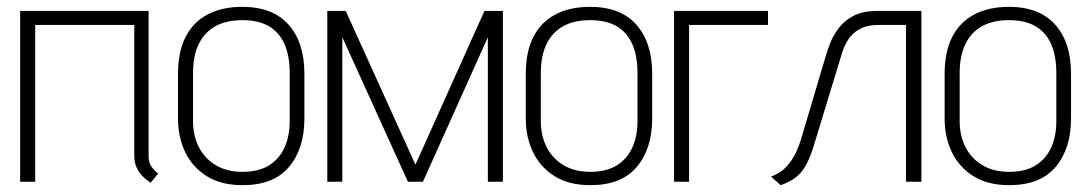

<svg xmlns="http://www.w3.org/2000/svg" viewBox="-20 -532 3186 562"><path d="M415 -72V-500H39V0H83V-459H373V-78Q373 -57 379.5 -42.5Q386 -28 395 -18.5Q404 -9 411.5 -4Q419 1 421 3L443 -24Q431 -33 423 -45Q415 -57 415 -72Z M871 -185V-316Q871 -408 824.5 -460Q778 -512 689 -512Q630 -512 587.5 -489.5Q545 -467 523 -423.5Q501 -380 501 -316V-185Q501 -131 522 -87Q543 -43 585 -16.5Q627 10 690 10Q781 10 826 -43.5Q871 -97 871 -185ZM828 -317V-178Q828 -134 813 -100.5Q798 -67 767.5 -48Q737 -29 690 -29Q644 -29 611.5 -48.5Q579 -68 562 -101.5Q545 -135 545 -178V-317Q545 -368 561.5 -402.5Q578 -437 610 -455Q642 -473 690 -473Q736 -473 766.5 -455.5Q797 -438 812.5 -403.5Q828 -369 828 -317Z M1398 -500 1196 -50 992 -500H938V0H982V-423L1174 0H1218L1408 -423V0H1452V-500Z M1889 -185V-316Q1889 -408 1842.5 -460Q1796 -512 1707 -512Q1648 -512 1605.5 -489.5Q1563 -467 1541 -423.5Q1519 -380 1519 -316V-185Q1519 -131 1540 -87Q1561 -43 1603 -16.5Q1645 10 1708 10Q1799 10 1844 -43.5Q1889 -97 1889 -185ZM1846 -317V-178Q1846 -134 1831 -100.5Q1816 -67 1785.5 -48Q1755 -29 1708 -29Q1662 -29 1629.5 -48.5Q1597 -68 1580 -101.5Q1563 -135 1563 -178V-317Q1563 -368 1579.5 -402.5Q1596 -437 1628 -455Q1660 -473 1708 -473Q1754 -473 1784.5 -455.5Q1815 -438 1830.5 -403.5Q1846 -369 1846 -317Z M1953 -500V0H1997V-459H2228V-500Z M2548 -500Q2506 -500 2479 -486Q2452 -472 2435.5 -450.5Q2419 -429 2410.5 -407Q2402 -385 2397 -368L2324 -122Q2320 -108 2310.5 -87Q2301 -66 2283.5 -46Q2266 -26 2237 -15L2265 10Q2294 0 2312 -15Q2330 -30 2342 -54Q2354 -78 2364 -112L2445 -378Q2452 -400 2464 -418Q2476 -436 2497.5 -447.5Q2519 -459 2552 -459H2632V0H2677V-500Z M3115 -185V-316Q3115 -408 3068.5 -460Q3022 -512 2933 -512Q2874 -512 2831.5 -489.5Q2789 -467 2767 -423.5Q2745 -380 2745 -316V-185Q2745 -131 2766 -87Q2787 -43 2829 -16.5Q2871 10 2934 10Q3025 10 3070 -43.5Q3115 -97 3115 -185ZM3072 -317V-178Q3072 -134 3057 -100.5Q3042 -67 3011.5 -48Q2981 -29 2934 -29Q2888 -29 2855.5 -48.5Q2823 -68 2806 -101.5Q2789 -135 2789 -178V-317Q2789 -368 2805.5 -402.5Q2822 -437 2854 -455Q2886 -473 2934 -473Q2980 -473 3010.5 -455.5Q3041 -438 3056.5 -403.5Q3072 -369 3072 -317Z"/></svg>

Font: Advent Pro Light
Style: Regular
Weight: 300
Version: Version 3.000